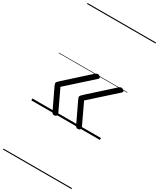

<svg xmlns="http://www.w3.org/2000/svg" viewBox="-366 -1135 1458 1759"><g transform="rotate(30 362.5 -255.0)"><path d="M247 14Q238 14 232 9.5Q226 5 222 -3L120 -217Q115 -229 112.5 -235.5Q110 -242 110 -246Q110 -254 116.5 -261.5Q123 -269 137 -282L378 -499Q389 -509 399.5 -512.5Q410 -516 419 -511Q428 -508 433.5 -502.5Q439 -497 439.5 -491Q440 -485 432 -477L169 -241L272 -23Q280 -7 272 3.5Q264 14 247 14ZM497 14Q488 14 482 9.5Q476 5 472 -3L370 -217Q365 -229 362.5 -235.5Q360 -242 360 -246Q360 -254 366.5 -261.5Q373 -269 387 -282L628 -499Q639 -509 649.5 -512.5Q660 -516 669 -511Q678 -508 683.5 -502.5Q689 -497 689.5 -491Q690 -485 682 -477L419 -241L522 -23Q530 -7 522 3.5Q514 14 497 14ZM0 510H725V520H0ZM0 -20H725V0H0ZM0 -505H725V-500H0ZM0 -1030H725V-1020H0Z"/></g></svg>

Font: Playwrite CO Guides
Style: Regular
Weight: 400
Designer: Veronika Burian, José Scaglione
Foundry: TypeTogether
Version: Version 1.003